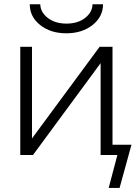

<svg xmlns="http://www.w3.org/2000/svg" viewBox="-20 -749 668 929"><path d="M427.7 -728.5H478.5Q478.5 -668 427.7 -627.9Q377 -587.9 300.8 -587.9Q224.6 -587.9 174.3 -627.9Q124 -668 124 -728.5H174.8Q175.8 -689.5 211.4 -662.1Q247.1 -634.8 301.8 -634.8Q356.4 -634.8 391.6 -662.1Q426.8 -689.5 427.7 -728.5ZM466.8 -443.4 139.6 1H78.1V-522.5H134.8V-79.1L461.9 -522.5H524.4V-48.8H616.2L558.6 160.2H505.9L547.9 1H519.5H493.2H466.8Z"/></svg>

Font: Gen Shin Gothic Light
Style: Regular
Weight: 200
Designer: [Source Han Sans]
Ryoko NISHIZUKA  (kana & ideographs); Paul D. Hunt (Latin, Greek & Cyrillic); Wenlong ZHANG  (bopomofo
Version: Version 1.002.20150607